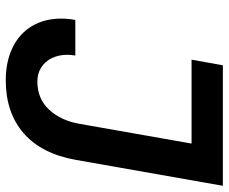

<svg xmlns="http://www.w3.org/2000/svg" viewBox="-82 -682 775 650"><g transform="rotate(90 305.0 -357.5)"><path d="M43.5 -178Q43.5 -201 48 -225.5H168.5Q166 -209.5 166 -198.5Q166 -169 177.2 -146Q188.5 -123 209 -110Q229.5 -97 256 -97Q315 -97 351.8 -136.8Q388.5 -176.5 399.5 -238.5L466.5 -619H182.5L201.5 -725H609.5L522 -228.5Q501.5 -111.5 431.8 -50.8Q362 10 252.5 10Q189.5 10 142.2 -12.8Q95 -35.5 69.2 -78Q43.5 -120.5 43.5 -178Z"/></g></svg>

Font: JuliaMono BoldItalic
Style: Regular
Weight: 700
Italic angle: -9°
Monospace: yes
Designer: cormullion
Foundry: corm
Version: Version 0.049; ttfautohint (v1.8.4)